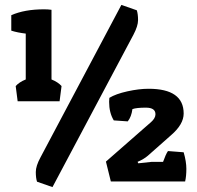

<svg xmlns="http://www.w3.org/2000/svg" viewBox="-20 -740 805 783"><path d="M520 -295Q516 -264 501 -245L444 -249Q425 -280 425 -325Q425 -333 426 -341Q452 -357 499.5 -367.5Q547 -378 586 -378Q729 -378 729 -277Q729 -233 678 -189L583 -105Q567 -91 541 -80L544 -74L599 -80H645Q656 -111 665 -124L729 -119Q740 -81 740 -51.5Q740 -22 735 0H432L412 -81L573 -222Q578 -227 596 -242Q614 -258 614 -274Q614 -301 575 -301Q536 -301 520 -295ZM131 1Q126 -14 126 -38.5Q126 -63 145 -98L475 -720L538 -698Q543 -682 543 -658Q543 -634 524 -598L194 23ZM26 -678Q80 -702 160 -702Q176 -702 190 -700V-416Q217 -405 231 -389L223 -327H52L44 -389Q58 -405 85 -416V-603Q51 -607 26 -615Z"/></svg>

Font: Patua One
Style: Regular
Weight: 400
Designer: luciano Vergara
Foundry: Luciano Vergara
Version: Version 1.002